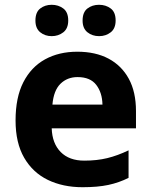

<svg xmlns="http://www.w3.org/2000/svg" viewBox="-20 -772 631 802"><path d="M303 -556Q379 -556 433.5 -527Q488 -498 518 -443Q548 -388 548 -308V-236H196Q198 -173 233.5 -137Q269 -101 332 -101Q385 -101 428 -111.5Q471 -122 517 -144V-29Q477 -9 432.5 0.5Q388 10 325 10Q243 10 180 -20.5Q117 -51 81 -113Q45 -175 45 -269Q45 -365 77.5 -428.5Q110 -492 168 -524Q226 -556 303 -556ZM304 -450Q261 -450 232.5 -422Q204 -394 199 -335H408Q407 -385 382 -417.5Q357 -450 304 -450ZM128 -686Q128 -721 148 -736.5Q168 -752 195.9 -752Q223.8 -752 244.4 -736.6Q265 -721.2 265 -686.4Q265 -653 244.4 -637Q223.8 -621 195.9 -621Q168 -621 148 -637.2Q128 -653.5 128 -686ZM325 -686Q325 -721 345.1 -736.5Q365.3 -752 393.6 -752Q422 -752 442.5 -736.6Q463 -721.2 463 -686.4Q463 -653 442.4 -637Q421.9 -621 394 -621Q365.5 -621 345.2 -637.2Q325 -653.5 325 -686Z"/></svg>

Font: Noto Sans New Tai Lue
Style: Regular
Weight: 400
Designer: Monotype Design Team
Foundry: Monotype Imaging Inc.
Version: Version 2.003